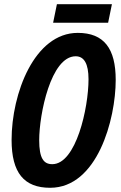

<svg xmlns="http://www.w3.org/2000/svg" viewBox="-20 -881 576 911"><path d="M232 -773H493L511 -861H250ZM218 10C441 10 529 -313 529 -502C529 -650 474 -725 349 -725C143 -725 35 -437 35 -217C35 -61 94 10 218 10ZM228 -102C187 -102 166 -130 166 -216C166 -338 221 -614 339 -614C379 -614 400 -579 400 -505C400 -369 341 -102 228 -102Z"/></svg>

Font: Noto Sans ExtraCondensed
Style: Bold Italic
Weight: 700
Width: 2
Italic angle: -12°
Designer: Monotype Design Team
Foundry: Monotype Imaging Inc.
Version: Version 2.013